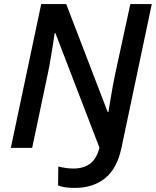

<svg xmlns="http://www.w3.org/2000/svg" viewBox="-20 -734 773 953"><path d="M352.1 198.7Q297.9 198.7 268.1 186.5L269.5 92.3Q286.1 96.7 304.9 99.6Q323.7 102.5 344.7 102.5Q395 102.5 427.2 78.4Q459.5 54.2 473.6 -1L254.9 -569.8H251.5Q249 -553.2 243.7 -518.6Q238.3 -483.9 231.4 -443.4Q224.6 -402.8 217.3 -368.2L139.6 0H33.7L184.6 -713.9H308.6L514.6 -177.7H518.1Q522 -202.1 527.6 -236.1Q533.2 -270 539.8 -306.6Q546.4 -343.3 553.7 -376L627 -713.9H733.4L583 -0.5Q561 103.5 501 151.1Q440.9 198.7 352.1 198.7Z"/></svg>

Font: Open Sans SemiBold
Style: Italic
Weight: 600
Italic angle: -12°
Designer: Monotype Design Team
Foundry: Monotype Imaging Inc.
Version: Version 3.003; ttfautohint (v1.8.4)